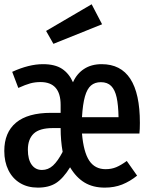

<svg xmlns="http://www.w3.org/2000/svg" viewBox="-26 -852 666 886"><path d="M619.5 -285.1Q619.5 -254.9 617.4 -235.9H352.3Q359.5 -150.8 385.6 -111Q411.8 -71.3 461.5 -71.3Q488.2 -71.3 510.3 -80.5Q532.3 -89.7 559 -109.2L606.7 -41.5Q573.8 -14.9 537.7 -0.5Q501.5 13.8 457.4 13.8Q403.1 13.8 364.4 -9.5Q325.6 -32.8 297.4 -80Q265.6 -28.7 232.6 -7.4Q199.5 13.8 148.7 13.8Q101.5 13.8 66.7 -7.2Q31.8 -28.2 12.8 -66.7Q-6.2 -105.1 -6.2 -155.4Q-6.2 -241 48.2 -286.2Q102.6 -331.3 209.2 -331.3H253.8V-367.7Q253.8 -473.3 161 -473.3Q135.9 -473.3 114.1 -467.4Q92.3 -461.5 58.5 -446.2L30.3 -520.5Q107.7 -555.9 172.3 -555.9Q227.7 -555.9 260.3 -534.4Q292.8 -512.8 310.8 -472.3Q328.2 -511.8 361.8 -533.8Q395.4 -555.9 443.1 -555.9Q619.5 -555.9 619.5 -285.1ZM352.3 -311.3H521Q520 -367.2 512.3 -402.3Q504.6 -437.4 487.2 -455.1Q469.7 -472.8 439.5 -472.8Q411.8 -472.8 393.8 -457.4Q375.9 -442.1 365.9 -406.7Q355.9 -371.3 352.3 -311.3ZM218.5 -261Q156.4 -261 129.5 -235.4Q102.6 -209.7 102.6 -161Q102.6 -116.4 120 -92.1Q137.4 -67.7 167.7 -67.7Q196.4 -67.7 218.7 -88.2Q241 -108.7 263.1 -151.3Q253.8 -203.1 253.8 -261ZM186.7 -709.2 396.9 -832.3 445.1 -740 220.5 -649.7Z"/></svg>

Font: Fira Code Fixed Medium
Style: Regular
Weight: 500
Monospace: yes
Designer: Carrois Corporate, Edenspiekermann AG, Nikita Prokopov
Foundry: Carrois Corporate, Edenspiekermann AG, Nikita Prokopov
Version: Version 5.002